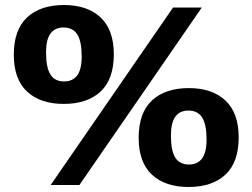

<svg xmlns="http://www.w3.org/2000/svg" viewBox="-20 -737 1006 765"><path d="M182 0 669.5 -707H784L296.5 0ZM233.5 -323Q140.5 -323 87.8 -372.2Q35 -421.5 35 -519Q35 -618 87.8 -667.5Q140.5 -717 235 -717Q328 -717 380.8 -667.5Q433.5 -618 433.5 -520.5Q433.5 -421.5 380.8 -372.2Q328 -323 233.5 -323ZM235.5 -412.5Q269.5 -412.5 287.5 -436.5Q305.5 -460.5 305.5 -512Q305.5 -572 288 -599.8Q270.5 -627.5 233 -627.5Q199 -627.5 181.2 -603.5Q163.5 -579.5 163.5 -528Q163.5 -468 180.8 -440.2Q198 -412.5 235.5 -412.5ZM731 8Q638 8 585.2 -41.2Q532.5 -90.5 532.5 -188Q532.5 -287 585.2 -336.5Q638 -386 732.5 -386Q825.5 -386 878.2 -336.5Q931 -287 931 -189.5Q931 -90.5 878.2 -41.2Q825.5 8 731 8ZM733 -81.5Q767 -81.5 785 -105.5Q803 -129.5 803 -181Q803 -241 785.5 -268.8Q768 -296.5 730.5 -296.5Q696.5 -296.5 678.8 -272.5Q661 -248.5 661 -197Q661 -137 678.2 -109.2Q695.5 -81.5 733 -81.5Z"/></svg>

Font: Newsreader 6pt
Style: Bold
Weight: 700
Designer: Hugues Gentile
Foundry: Production Type
Version: Version 1.003; ttfautohint (v1.8.3)